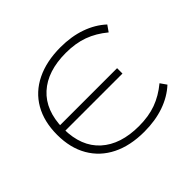

<svg xmlns="http://www.w3.org/2000/svg" viewBox="-160 -933 1162 1162"><g transform="rotate(-45 421.0 -352.5)"><path d="M475 8Q355 8 268.5 -35Q182 -78 135 -159Q88 -240 88 -352Q88 -465 134.5 -546Q181 -627 269 -670Q357 -713 477 -713Q570 -713 645.5 -686.5Q721 -660 775 -610L747 -570Q688 -619 623.5 -642.5Q559 -666 476 -666Q319 -666 231 -586Q143 -506 141 -355L122 -381H630V-335H122L141 -348Q142 -199 230.5 -119Q319 -39 476 -39Q559 -39 623.5 -62.5Q688 -86 747 -135L775 -95Q721 -45 645 -18.5Q569 8 475 8Z"/></g></svg>

Font: Nunito Sans 10pt Expanded ExtraLight
Style: Regular
Weight: 250
Width: 7
Designer: Vernon Adams
Foundry: Vernon Adams
Version: Version 3.101;gftools[0.9.27]